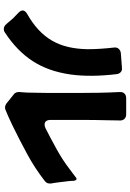

<svg xmlns="http://www.w3.org/2000/svg" viewBox="148 -892 703 1040"><g transform="rotate(90 500.0 -372.5)"><path d="M543 -54 493 -94Q485 -99 481.5 -108Q478 -117 479 -126Q480 -134 480.5 -144Q481 -154 482 -168Q483 -191 483 -220.5Q483 -250 484 -285V-441Q484 -498 483 -555Q482 -612 479 -669Q478 -685 487 -694.5Q496 -704 513 -704H599Q616 -704 625 -694Q634 -684 633 -668Q633 -656 632.5 -641Q632 -626 632 -608Q631 -573 630.5 -533.5Q630 -494 630 -449V-296Q630 -262 656 -262Q663 -262 675 -267Q730 -295 789 -327.5Q848 -360 897 -398Q908 -406 918 -413.5Q928 -421 937 -428Q944 -435 950 -435Q958 -435 960 -418Q960 -411 960.5 -404Q961 -397 962 -389Q964 -372 966 -355.5Q968 -339 970 -324Q971 -316 972 -310.5Q973 -305 974 -300Q976 -289 973 -279.5Q970 -270 962 -264Q893 -210 815.5 -168Q738 -126 660 -88Q612 -65 575 -50Q559 -44 543 -54ZM110 -56Q103 -64 95.5 -73Q88 -82 79 -92Q71 -100 64 -106.5Q57 -113 50 -120Q22 -147 55 -167Q106 -196 142 -229.5Q178 -263 201 -303Q224 -343 235 -390.5Q246 -438 247 -495Q247 -560 238 -638Q236 -653 244.5 -663Q253 -673 268 -675L347 -681Q361 -683 370.5 -675Q380 -667 382 -653Q399 -511 384 -403Q367 -283 311.5 -197.5Q256 -112 155 -46Q148 -41 138 -41Q122 -41 110 -56Z"/></g></svg>

Font: Higure Gothic Black
Style: Regular
Weight: 900
Designer: Yoshimichi Ohira
Foundry: Positype
Version: Version 1.000